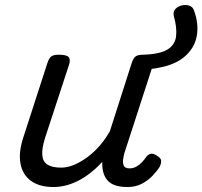

<svg xmlns="http://www.w3.org/2000/svg" viewBox="-20 -735 814 772"><path d="M195 17Q139 17 105 -7.5Q71 -32 62.5 -76.5Q54 -121 73 -180L171 -483Q178 -503 187.5 -509Q197 -515 216 -515Q248 -515 256 -505.5Q264 -496 258 -476L161 -180Q148 -138 150 -111.5Q152 -85 171 -73Q190 -61 226 -61Q250 -61 276 -71.5Q302 -82 328.5 -101Q355 -120 379 -147Q403 -174 422 -208L510 -483Q517 -503 526.5 -509Q536 -515 555 -515Q623 -517 653.5 -536Q684 -555 688 -589.5Q692 -624 679 -670Q675 -687 684.5 -698Q694 -709 710 -713Q726 -717 740.5 -712.5Q755 -708 760 -693Q780 -639 771 -589.5Q762 -540 719 -504.5Q676 -469 590 -458L480 -119Q477 -108 475 -93.5Q473 -79 478 -68.5Q483 -58 501 -58Q516 -58 529 -65.5Q542 -73 552 -84Q562 -95 568 -104Q573 -112 584 -116Q595 -120 611 -109Q628 -99 628 -88Q628 -77 623 -66Q612 -48 593.5 -28.5Q575 -9 550 4Q525 17 493 17Q463 17 443 10Q423 3 412 -10Q401 -23 396 -40Q391 -57 391 -78V-84Q369 -60 345 -41Q321 -22 296 -9Q271 4 245.5 10.5Q220 17 195 17Z"/></svg>

Font: Playwrite IE
Style: Regular
Weight: 400
Designer: Veronika Burian, José Scaglione
Foundry: TypeTogether
Version: Version 1.002